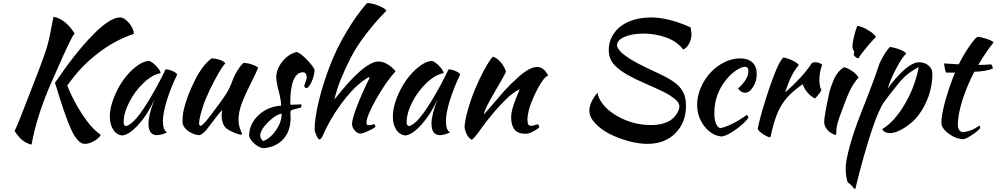

<svg xmlns="http://www.w3.org/2000/svg" viewBox="-20 -850 6416 1236"><path d="M334 -316.9Q462.9 -507.8 575.2 -622.8Q687.5 -737.8 752.9 -737.8Q780.3 -737.8 810.8 -701.7Q841.3 -665.5 841.8 -631.8Q719.2 -591.8 606.7 -504.4Q494.1 -417 413.1 -298.8Q449.2 -206.5 508.5 -115.2Q567.9 -23.9 628.9 18.1Q618.2 39.1 585.9 57.6Q553.7 76.2 527.8 76.2Q515.1 76.2 503.4 70.6Q491.7 64.9 479.7 50.8Q467.8 36.6 457.8 21.2Q447.8 5.9 435.3 -22.9Q422.9 -51.8 412.8 -77.1Q402.8 -102.5 388.4 -145.8Q374 -189 362.8 -224.4Q351.6 -259.8 334 -316.9ZM183.1 81.1Q147.5 72.3 122.1 50.8Q96.7 29.3 74.2 -6.8Q81.5 -22 90.6 -43.2Q99.6 -64.5 113.8 -100.6Q127.9 -136.7 141.4 -170.9Q154.8 -205.1 180.2 -270.5Q205.6 -335.9 227.1 -391.1Q269.5 -501.5 284.9 -556.4Q300.3 -611.3 324.2 -742.2Q363.8 -735.4 398.7 -706.5Q433.6 -677.7 460 -634.8Q454.1 -627.4 447 -615Q439.9 -602.5 430.4 -583.5Q420.9 -564.5 412.4 -546.6Q403.8 -528.8 390.9 -500Q377.9 -471.2 368.4 -449.5Q358.9 -427.7 342.5 -391.1Q326.2 -354.5 315.9 -331.1Q216.8 -108.4 183.1 81.1Z M1045.9 -403.8Q1059.6 -403.8 1077.4 -397.9Q1095.2 -392.1 1107.9 -383.8Q1120.6 -375.5 1120.1 -369.1Q1079.1 -284.7 1054 -202.9Q1028.8 -121.1 1028.8 -70.8Q1028.8 -12.2 1055.2 2Q1043 9.3 1023.9 14.6Q1004.9 20 990.2 20Q936 20 936 -54.2Q936 -110.8 974.1 -210Q933.6 -118.2 875 -51.8Q816.4 14.6 770 22Q733.4 20.5 710.2 -13.4Q687 -47.4 687 -99.1Q687 -153.3 711.4 -217Q735.8 -280.8 772.2 -332.5Q808.6 -384.3 854.2 -420.2Q899.9 -456.1 939 -458Q959 -452.6 985.6 -425Q1012.2 -397.5 1014.2 -378.9Q962.4 -370.6 906 -317.9Q849.6 -265.1 812.7 -193.6Q775.9 -122.1 775.9 -62Q775.9 -43 790 -38.1Q819.3 -43.9 857.4 -87.9Q895.5 -131.8 949.2 -222.2Q999 -305.7 1045.9 -403.8Z M1439 -22Q1421.9 -36.1 1414.3 -59.1Q1406.7 -82 1406.7 -103Q1406.7 -124.5 1411.6 -139.2Q1406.7 -139.6 1386 -114.3Q1365.2 -88.9 1339.4 -54.2Q1313.5 -19.5 1306.6 -11.2Q1278.8 18.6 1263.7 20Q1229.5 18.6 1196 -3.2Q1162.6 -24.9 1154.8 -58.1Q1154.8 -106 1162.6 -143.1Q1183.6 -231.4 1233.9 -331.8Q1284.2 -432.1 1341.8 -474.1Q1363.3 -474.1 1390.1 -466.3Q1417 -458.5 1430.7 -442.9Q1421.9 -433.6 1405.8 -409.7Q1389.6 -385.7 1360.4 -331.1Q1331.1 -276.4 1303.7 -211.9Q1292 -185.1 1276.9 -132.6Q1261.7 -80.1 1261.7 -56.2Q1261.7 -45.4 1269 -38.1Q1283.2 -43.5 1304.9 -68.6Q1326.7 -93.8 1370.6 -153.8Q1373.5 -158.2 1388.2 -177.7Q1402.8 -197.3 1411.1 -209Q1419.4 -220.7 1431.9 -239.7Q1444.3 -258.8 1453.4 -276.6Q1462.4 -294.4 1468.8 -311Q1478 -335.9 1484.9 -352.3Q1491.7 -368.7 1509 -397Q1526.4 -425.3 1546.9 -444.8Q1572.8 -444.8 1602.5 -434.8Q1632.3 -424.8 1641.6 -413.1Q1627.9 -379.9 1590.6 -305.4Q1553.2 -231 1534.4 -178.7Q1515.6 -126.5 1515.6 -79.1Q1515.6 -54.2 1521.2 -34.2Q1526.9 -14.2 1532.2 -2.7Q1537.6 8.8 1537.6 13.2Q1537.6 14.6 1536.6 15.6Q1535.6 16.6 1534.7 16.6L1533.7 17.1Q1520 17.1 1490.7 5.4Q1461.4 -6.3 1439 -22Z M2005.4 -397.9Q2002.9 -359.9 1985.1 -321.5Q1967.3 -283.2 1951.7 -283.2Q1939.9 -284.7 1938.5 -297.9Q1938.5 -300.8 1946.5 -321.8Q1954.6 -342.8 1954.6 -352.1Q1954.6 -366.2 1948 -375.5Q1941.4 -384.8 1930.7 -384.8Q1890.6 -384.8 1869.6 -334.2Q1848.6 -283.7 1848.6 -188Q1848.6 -177.7 1849.6 -175.8L1919.4 -178.2Q1920.4 -176.3 1920.4 -169.9Q1920.4 -161.1 1916.5 -157.2Q1869.6 -146.5 1859.6 -141.8Q1849.6 -137.2 1849.6 -126Q1849.6 -122.1 1850.1 -110.4Q1850.6 -98.6 1850.6 -89.8Q1850.6 -6.8 1804.9 44.4Q1759.3 95.7 1678.7 104Q1650.4 102.1 1621.1 77.9Q1591.8 53.7 1583.5 25.9Q1583.5 -50.8 1643.1 -107.4Q1702.6 -164.1 1789.6 -169.9Q1789.6 -205.1 1773.9 -265.1Q1758.3 -325.2 1758.3 -352.1Q1758.3 -405.3 1798.3 -454.6Q1838.4 -503.9 1890.6 -515.1Q1913.1 -509.3 1956.3 -465.1Q1999.5 -420.9 2005.4 -397.9ZM1675.3 58.1Q1723.1 38.6 1758.3 -13.9Q1793.5 -66.4 1793.5 -118.2Q1754.4 -112.8 1704.8 -62.5Q1655.3 -12.2 1655.3 22Q1655.3 44.9 1675.3 58.1Z M2005.4 -17.1Q2005.4 -87.9 2032.7 -201.2Q2060.1 -314.5 2106 -432.1Q2146.5 -537.6 2210.2 -644.8Q2273.9 -752 2342.3 -830.1Q2374 -830.1 2412.6 -815.4Q2451.2 -800.8 2468.3 -782.2Q2393.1 -705.6 2333.3 -626.7Q2273.4 -547.9 2238.3 -479Q2198.2 -399.9 2173.8 -339.1Q2149.4 -278.3 2132.3 -209Q2324.2 -454.1 2417 -454.1Q2443.4 -454.1 2473.9 -436.8Q2504.4 -419.4 2526.4 -391.1Q2464.8 -323.7 2402.1 -212.6Q2339.4 -101.6 2339.4 -61Q2339.4 -50.8 2342.3 -47.4Q2345.2 -43.9 2355 -43.9Q2363.8 -43.9 2371.8 -45.9Q2379.9 -47.9 2384.5 -49.8Q2389.2 -51.8 2390.1 -51.8Q2397 -40.5 2397 -36.1Q2397 -28.8 2356.4 -9.5Q2315.9 9.8 2300.3 9.8Q2280.3 9.8 2263.2 -10.3Q2246.1 -30.3 2246.1 -53.2Q2246.1 -82.5 2278.3 -166.7Q2310.5 -251 2359.4 -349.1Q2359.4 -349.6 2357.7 -351.3Q2356 -353 2355 -353Q2352.1 -353 2339.6 -345.2Q2327.1 -337.4 2316.4 -329.1Q2245.1 -276.4 2172.9 -176.8Q2100.6 -77.1 2055.2 28.8Q2052.2 35.2 2046.1 41.5Q2040 47.9 2036.1 47.9Q2029.3 47.9 2017.6 23.2Q2005.9 -1.5 2005.4 -17.1Z M2867.7 -403.8Q2881.3 -403.8 2899.2 -397.9Q2917 -392.1 2929.7 -383.8Q2942.4 -375.5 2941.9 -369.1Q2900.9 -284.7 2875.7 -202.9Q2850.6 -121.1 2850.6 -70.8Q2850.6 -12.2 2877 2Q2864.7 9.3 2845.7 14.6Q2826.7 20 2812 20Q2757.8 20 2757.8 -54.2Q2757.8 -110.8 2795.9 -210Q2755.4 -118.2 2696.8 -51.8Q2638.2 14.6 2591.8 22Q2555.2 20.5 2532 -13.4Q2508.8 -47.4 2508.8 -99.1Q2508.8 -153.3 2533.2 -217Q2557.6 -280.8 2594 -332.5Q2630.4 -384.3 2676 -420.2Q2721.7 -456.1 2760.7 -458Q2780.8 -452.6 2807.4 -425Q2834 -397.5 2835.9 -378.9Q2784.2 -370.6 2727.8 -317.9Q2671.4 -265.1 2634.5 -193.6Q2597.7 -122.1 2597.7 -62Q2597.7 -43 2611.8 -38.1Q2641.1 -43.9 2679.2 -87.9Q2717.3 -131.8 2771 -222.2Q2820.8 -305.7 2867.7 -403.8Z M3154.3 -484.9Q3180.2 -476.6 3203.4 -449.5Q3226.6 -422.4 3237.3 -389.2Q3226.6 -362.3 3162.8 -254.9Q3099.1 -147.5 3094.7 -112.8Q3117.2 -137.2 3167.2 -196.3Q3217.3 -255.4 3227.5 -266.1Q3253.9 -294.4 3274.2 -314.2Q3294.4 -334 3325.9 -361.6Q3357.4 -389.2 3386 -404.1Q3414.6 -418.9 3437.5 -418.9Q3480 -418.9 3508.3 -365.2Q3508.3 -364.3 3505.1 -362.3Q3502 -360.4 3494.6 -354.7Q3487.3 -349.1 3479.5 -339.8Q3446.3 -296.9 3410.9 -215.8Q3375.5 -134.8 3375.5 -79.1Q3375.5 -55.7 3381.3 -47.9Q3387.2 -40 3400.4 -40Q3408.2 -40 3423.3 -44.9Q3438.5 -49.8 3442.4 -49.8Q3445.8 -47.9 3448.7 -41.3Q3451.7 -34.7 3451.7 -29.8Q3435.5 -15.1 3408.9 -2Q3382.3 11.2 3365.7 11.2Q3312 11.2 3291.3 -17.1Q3270.5 -45.4 3270.5 -95.2Q3270.5 -122.6 3282 -161.4Q3293.5 -200.2 3325.7 -274.9Q3323.7 -274.9 3312.5 -269Q3301.3 -263.2 3281.7 -249Q3262.2 -234.9 3244.6 -217.8Q3157.7 -133.3 3083.5 -30.8Q3065.9 -5.4 3056.2 7.6Q3046.4 20.5 3035.4 33Q3024.4 45.4 3016.6 49.8Q2981.9 29.8 2970.7 -27.8Q2970.7 -66.4 2991.7 -142.1Q3012.7 -217.8 3045.4 -293Q3068.8 -347.7 3093.3 -392.8Q3117.7 -438 3132.8 -460.2Q3147.9 -482.4 3154.3 -484.9Z M4425.8 -673.8Q4431.6 -639.6 4431.6 -632.8Q4431.6 -599.1 4417 -570.8Q4402.3 -542.5 4377.9 -530.8Q4340.3 -582.5 4269.8 -608.2Q4199.2 -633.8 4122.1 -633.8Q4050.3 -633.8 4001.2 -613Q3952.1 -592.3 3951.7 -558.1Q3953.6 -543.9 3964.6 -529.1Q3975.6 -514.2 3995.8 -498.8Q4016.1 -483.4 4037.1 -470Q4058.1 -456.5 4089.1 -440.4Q4120.1 -424.3 4142.8 -413.3Q4165.5 -402.3 4198.7 -387.2Q4236.8 -369.6 4260.7 -357.2Q4284.7 -344.7 4309.3 -328.6Q4334 -312.5 4348.1 -297.6Q4362.3 -282.7 4374.3 -262.9Q4386.2 -243.2 4391.1 -219.7Q4396 -196.3 4396 -167Q4396 -62 4328.1 7.1Q4260.3 76.2 4147.9 76.2Q4092.8 76.2 4027.1 58.6Q3961.4 41 3905.3 12.5Q3849.1 -16.1 3811.5 -56.4Q3773.9 -96.7 3773.9 -137.2Q3773.9 -160.6 3786.6 -191.4Q3799.3 -222.2 3826.7 -252.9Q3830.1 -219.7 3861.3 -179Q3892.6 -138.2 3947.8 -106Q4051.8 -44.9 4170.9 -44.9Q4212.9 -44.9 4246.6 -54.4Q4280.3 -64 4299.1 -77.6Q4317.9 -91.3 4330.8 -108.9Q4343.8 -126.5 4348.4 -139.6Q4353 -152.8 4354 -164.1Q4353.5 -177.2 4345.9 -189.7Q4338.4 -202.1 4321.5 -215.1Q4304.7 -228 4288.8 -238.3Q4272.9 -248.5 4243.4 -262.7Q4213.9 -276.9 4194.6 -285.6Q4175.3 -294.4 4138.7 -310.1Q4071.3 -339.8 4029.3 -362.8Q3987.3 -385.7 3956.1 -411.9Q3924.8 -438 3911.9 -466.1Q3898.9 -494.1 3898.9 -529.8Q3898.9 -587.4 3933.6 -636.7Q3968.3 -686 4030.8 -711.9Q4092.3 -737.8 4170.9 -737.8Q4282.7 -737.8 4425.8 -673.8Z M4467.8 -175.8Q4467.8 -231 4491.5 -285.9Q4515.1 -340.8 4553 -381.8Q4590.8 -422.9 4641.6 -448.5Q4692.4 -474.1 4743.7 -474.1Q4795.4 -474.1 4823.5 -448Q4851.6 -421.9 4851.6 -374Q4851.6 -328.1 4828.1 -290.5Q4804.7 -252.9 4775.9 -252.9Q4763.7 -252.9 4751.5 -260.3Q4739.3 -267.6 4731 -279.8Q4797.9 -340.8 4797.9 -391.1Q4797.9 -419.9 4774.9 -419.9Q4755.4 -419.9 4724.6 -400.6Q4693.8 -381.3 4666.5 -351.1Q4578.6 -252.4 4578.6 -122.1Q4578.6 -42 4614.7 -24.9Q4644.5 -28.8 4693.1 -52.7Q4741.7 -76.7 4787.6 -110.8Q4791.5 -107.9 4794.7 -101.6Q4797.9 -95.2 4797.9 -90.8Q4765.1 -49.8 4713.1 -13.4Q4661.1 22.9 4627 28.8Q4561 22.9 4514.4 -37.1Q4467.8 -97.2 4467.8 -175.8Z M4857.9 -20Q4868.2 -79.6 4905.3 -198.7Q4942.4 -317.9 4977.5 -401.9Q5001.5 -459 5022.5 -480Q5049.8 -475.6 5080.1 -461.2Q5110.4 -446.8 5122.6 -432.1Q5095.7 -400.9 5075.2 -359.6Q5054.7 -318.4 5033.7 -253.9Q5092.8 -307.1 5132.8 -350.3Q5172.9 -393.6 5206.5 -443.8Q5213.4 -449.2 5227.5 -449.2Q5242.2 -449.2 5255.1 -444.3Q5268.1 -439.5 5272.5 -432.1Q5254.9 -385.7 5254.9 -336.9Q5254.9 -293 5267.6 -271Q5266.6 -265.1 5253.9 -247.8Q5241.2 -230.5 5226.6 -215.8Q5199.7 -229.5 5178.5 -254.2Q5157.2 -278.8 5147.5 -308.1Q5083 -263.7 5045.4 -220.2Q5007.8 -176.8 4983.6 -118.7Q4959.5 -60.5 4939.5 34.2Q4921.4 32.7 4892.8 13.9Q4864.3 -4.9 4857.9 -20Z M5285.6 -66.9Q5285.6 -100.6 5319.3 -256.8Q5322.8 -271 5328.9 -289.6Q5335 -308.1 5346.2 -334.7Q5357.4 -361.3 5375.5 -384Q5393.6 -406.7 5414.6 -417Q5435.1 -412.6 5462.4 -395Q5489.7 -377.4 5507.3 -351.1Q5489.7 -331.5 5476.1 -311Q5462.4 -290.5 5450.7 -265.6Q5439 -240.7 5431.9 -223.6Q5424.8 -206.5 5412.8 -173.6Q5400.9 -140.6 5394.5 -124Q5365.2 -47.4 5364.3 -15.1Q5364.3 4.9 5363.3 11.5Q5362.3 18.1 5358.4 18.1Q5353.5 18.1 5342.5 12.9Q5331.5 7.8 5318.4 -2Q5305.2 -11.7 5295.4 -29.1Q5285.6 -46.4 5285.6 -66.9ZM5476.6 -501Q5476.6 -507.3 5479.5 -519Q5467.3 -531.2 5467.3 -551.8Q5467.3 -569.8 5476.8 -611.1Q5486.3 -652.3 5498.5 -683.1Q5521.5 -683.1 5563 -659.2Q5604.5 -635.3 5619.6 -612.8Q5596.7 -591.3 5555.2 -540.8Q5513.7 -490.2 5506.3 -474.1Q5494.1 -476.1 5485.4 -484.4Q5476.6 -492.7 5476.6 -501Z M5447.3 331.1Q5441.4 329.6 5436.5 321Q5431.6 312.5 5431.2 300.8Q5424.3 276.9 5424.3 229Q5424.3 185.5 5451.4 87.4Q5478.5 -10.7 5521.5 -119.1Q5606.4 -332.5 5637.2 -428.2Q5645 -452.6 5668.7 -492.7Q5692.4 -532.7 5709.5 -547.9Q5744.1 -542.5 5775.6 -529.8Q5807.1 -517.1 5813.5 -504.9Q5785.6 -479 5747.3 -405.3Q5709 -331.5 5694.3 -277.8Q5716.3 -314.5 5769.5 -370.1Q5845.7 -449.2 5895.5 -449.2Q5933.6 -449.2 5958 -428Q5982.4 -406.7 5982.4 -374Q5982.4 -302.2 5958 -231.7Q5933.6 -161.1 5889.2 -104Q5854.5 -59.6 5801 -26.4Q5747.6 6.8 5709.5 6.8Q5691.4 6.8 5677.5 -0.5Q5663.6 -7.8 5659.2 -19Q5736.8 -64.9 5803.7 -178.2Q5870.6 -291.5 5894.5 -418.9Q5854.5 -397.5 5824.2 -373.5Q5793.9 -349.6 5765.1 -314Q5690.9 -221.7 5671.9 -194.3Q5652.8 -167 5633.3 -121.1Q5605 -57.6 5563.2 80.6Q5521.5 218.8 5486.3 366.2Q5474.6 364.7 5467.3 350.1Q5451.7 333.5 5447.3 331.1Z M6127.9 -382.8H6070.8Q6066.4 -388.7 6062.3 -408.4Q6058.1 -428.2 6058.1 -441.9Q6072.3 -440.9 6104.5 -438.7Q6136.7 -436.5 6151.9 -436Q6181.6 -495.1 6218.5 -549.3Q6255.4 -603.5 6272 -612.8Q6293 -612.8 6329.6 -600.6Q6366.2 -588.4 6376 -577.1Q6329.1 -519 6277.8 -432.1Q6322.8 -432.1 6359.9 -436Q6371.1 -424.8 6371.1 -408.2Q6322.3 -389.6 6252 -388.2Q6202.6 -292.5 6174.3 -201.2Q6146 -109.9 6146 -47.9Q6146 -3.4 6179.2 1Q6238.8 -6.3 6284.2 -42Q6289.6 -33.2 6291 -26.9Q6279.8 -9.8 6239.3 17.3Q6198.7 44.4 6182.1 45.9Q6132.8 44.4 6086.4 9.8Q6040 -24.9 6040 -60.1Q6040 -108.4 6064.9 -199.2Q6089.8 -290 6127.9 -382.8Z"/></svg>

Font: Kaushan Script
Style: Regular
Weight: 400
Designer: Pablo Impallari
Foundry: Pablo Impallari
Version: Version 1.002